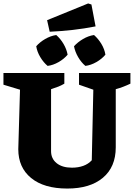

<svg xmlns="http://www.w3.org/2000/svg" viewBox="-26 -1080 776 1113"><path d="M364 13Q229 13 154.5 -48Q80 -109 80 -215L90 -560L-6 -589V-657H347V-595Q330 -585 312.5 -578Q295 -571 270 -563V-204Q270 -160 302.5 -134Q335 -108 391 -108Q427 -108 456.5 -118.5Q486 -129 506 -151L515 -560L432 -589V-657H730V-595Q709 -585 688 -577Q667 -569 645 -563V-226Q645 -112 570.5 -49.5Q496 13 364 13ZM262 -896 247 -963 485 -1060 504 -1054 528 -927Q462 -914 395.5 -906.5Q329 -899 262 -896ZM250 -698Q226 -718 207.5 -749Q189 -780 184 -812Q205 -836 236 -854Q267 -872 300 -877Q325 -855 342.5 -825Q360 -795 366 -763Q345 -738 313.5 -720Q282 -702 250 -698ZM469 -698Q445 -718 427 -749Q409 -780 403 -812Q425 -836 455.5 -854Q486 -872 519 -877Q544 -855 562 -825Q580 -795 585 -763Q564 -738 532.5 -720Q501 -702 469 -698Z"/></svg>

Font: Piazzolla SC ExtraBold
Style: Regular
Weight: 800
Designer: Juan Pablo del Peral
Foundry: Huerta Tipografica
Version: Version 1.330